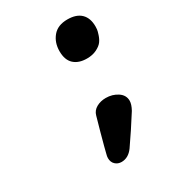

<svg xmlns="http://www.w3.org/2000/svg" viewBox="-151 -581 676 757"><g transform="rotate(-30 187.5 -203.0)"><path d="M143.1 35.2Q147.5 16.1 166.5 -53.2Q175.8 -87.4 184.1 -115.7Q189.5 -135.7 208.3 -146.2Q227.1 -156.7 251 -156.7Q280.8 -156.7 304.2 -141.4Q327.6 -126 327.6 -100.1Q327.6 -84 314.9 -61Q273.4 4.9 232.9 63Q210.9 93.3 179.7 93.3Q163.1 93.3 151.6 82.5Q140.1 71.8 140.1 53.2Q140.1 45.4 143.1 35.2ZM357.4 -421.4Q357.4 -415.5 356.7 -408.2Q356 -400.9 350.8 -385.3Q345.7 -369.6 337.2 -358.2Q328.6 -346.7 309.8 -337.4Q291 -328.1 265.6 -328.1Q228 -328.1 206.8 -347.7Q185.5 -367.2 185.5 -407.2Q185.5 -446.3 208 -473.4Q230.5 -500.5 274.9 -500.5Q315.4 -500.5 336.4 -480Q357.4 -459.5 357.4 -421.4Z"/></g></svg>

Font: iCiel Pacifico
Style: Regular
Weight: 400
Designer: Vernon Adams
Foundry: Vernon Adams
Version: Version 1.00 September 26, 2014, initial release